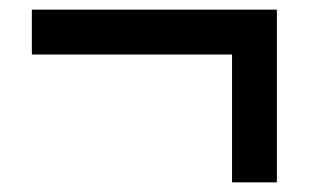

<svg xmlns="http://www.w3.org/2000/svg" viewBox="-20 -584 640 398"><path d="M554 -206H461V-471H46V-564H554Z"/></svg>

Font: Tanohe Sans Medium
Style: Regular
Weight: 500
Designer: Village Type and Design LLC
Foundry: Cooper Hewitt Smithsonian Design Museum
Version: Version 1.00;September 29, 2021;FontCreator 13.0.0.2655 64-b